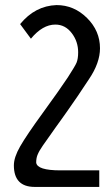

<svg xmlns="http://www.w3.org/2000/svg" viewBox="-20 -549 445 764"><path d="M291 -340.8Q291 -383.8 265.6 -417Q239.7 -451.2 200.2 -451.2Q149.4 -451.2 103 -395L60.1 -453.1Q119.6 -525.9 205.1 -528.8Q274.4 -528.8 326.2 -477.5Q377.9 -426.3 377.9 -356.9Q377.9 -298.8 334 -233.9Q286.6 -161.6 248.5 -107.9Q236.3 -90.3 224.1 -73.5Q211.9 -56.6 201.4 -42Q190.9 -27.3 187 -21.5Q158.2 19 150.4 30.3Q135.3 51.8 128.9 68.4Q124 81.1 124 98.1Q127.9 128.9 220.2 128.9H375V194.8H118.2Q35.2 194.8 35.2 108.9Q35.2 77.1 60.1 33.7Q85.4 -10.7 150.9 -100.6Q219.7 -195.3 250 -241.2Q279.3 -286.6 284.7 -299.8Q291 -315.4 291 -340.8Z"/></svg>

Font: Miedinger*
Style: Book
Weight: 400
Version: Version 001.000